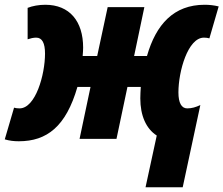

<svg xmlns="http://www.w3.org/2000/svg" viewBox="-55 -583 938 806"><path d="M603 -14 556 203H712L786 -142C767 -133 750 -128 731 -128C707 -128 694 -151 694 -195C694 -284 734 -425 801 -425C810 -425 817 -424 824 -422L863 -556C843 -561 823 -563 804 -563C675 -563 600 -481 562 -348H508L551 -553H397L353 -348H292C293 -360 294 -372 294 -383C294 -494 237 -563 135 -563C108 -563 81 -558 61 -550V-418C73 -422 85 -425 97 -425C122 -425 134 -402 134 -358C134 -269 94 -128 27 -128C17 -128 11 -129 4 -131L-35 2C-15 8 4 10 24 10C142 10 222 -52 270 -218H325L279 0H434L480 -218H536C535 -201 534 -185 534 -170C534 -98 558 -43 603 -14Z"/></svg>

Font: Noto Sans ExtraCondensed Black
Style: Italic
Weight: 900
Width: 2
Italic angle: -12°
Designer: Monotype Design Team
Foundry: Monotype Imaging Inc.
Version: Version 2.013